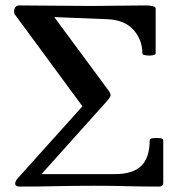

<svg xmlns="http://www.w3.org/2000/svg" viewBox="-20 -685 652 708"><path d="M54 3Q36 3 36 -8Q36 -16 44 -26L284 -293L36 -630Q32 -634 32 -642Q32 -665 52 -665Q114 -665 183.5 -664Q253 -663 315 -663Q366 -663 416.5 -664Q467 -665 517 -665Q534 -665 544 -662Q554 -659 554 -654V-488Q554 -483 542 -481Q530 -479 517.5 -481Q505 -483 505 -488Q505 -538 472.5 -574.5Q440 -611 379 -614L180 -622L376 -357Q388 -342 388 -334Q388 -328 376 -314L133 -43H404Q470 -43 501 -73.5Q532 -104 532 -168Q532 -174 544.5 -175.5Q557 -177 569.5 -175.5Q582 -174 582 -168V-11Q582 3 566 3Q505 3 446.5 1.5Q388 0 327 0Q259 0 190.5 1.5Q122 3 54 3Z"/></svg>

Font: Junicode
Style: Bold
Weight: 700
Designer: Peter S. Baker
Version: Version 2.100; ttfautohint (v1.8.4)